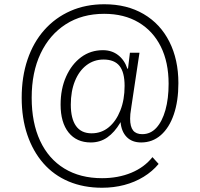

<svg xmlns="http://www.w3.org/2000/svg" viewBox="-20 -733 941 903"><path d="M460 150Q373 150 303 120.5Q233 91 184 35Q135 -21 108.5 -99Q82 -177 82 -273Q82 -372 109.5 -453Q137 -534 188.5 -592Q240 -650 311.5 -681.5Q383 -713 471 -713Q577 -713 655.5 -667Q734 -621 776.5 -537Q819 -453 819 -342Q819 -258 797.5 -195Q776 -132 736.5 -97.5Q697 -63 644 -63Q601 -63 576 -88.5Q551 -114 547 -159L545 -155Q519 -111 485 -87Q451 -63 407 -63Q340 -63 302.5 -110Q265 -157 265 -241Q265 -315 291 -373Q317 -431 361.5 -464Q406 -497 464 -497Q506 -497 536 -473.5Q566 -450 579 -410H582L591 -485H636L598 -232Q594 -208 593 -196.5Q592 -185 592 -175Q592 -137 606 -119.5Q620 -102 649 -102Q688 -102 715.5 -132Q743 -162 758 -215.5Q773 -269 773 -339Q773 -440 736.5 -513.5Q700 -587 632 -627.5Q564 -668 470 -668Q366 -668 289.5 -619Q213 -570 171 -481.5Q129 -393 129 -273Q129 -156 168.5 -71Q208 14 282.5 59.5Q357 105 460 105Q536 105 597.5 79.5Q659 54 697 6L726 38Q697 73 655.5 98.5Q614 124 564.5 137Q515 150 460 150ZM411 -106Q457 -106 491.5 -134.5Q526 -163 546 -213.5Q566 -264 566 -329Q566 -393 542 -423Q518 -453 467 -453Q422 -453 387 -426.5Q352 -400 332.5 -352Q313 -304 313 -241Q313 -175 337.5 -140.5Q362 -106 411 -106Z"/></svg>

Font: Nunito Sans 7pt SemiCondensed ExtraLight
Style: Regular
Weight: 250
Width: 4
Designer: Vernon Adams
Foundry: Vernon Adams
Version: Version 3.101;gftools[0.9.27]